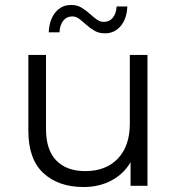

<svg xmlns="http://www.w3.org/2000/svg" viewBox="-20 -747 713 772"><path d="M316 5Q215 5 154.5 -51Q94 -107 94 -221V-526H165V-228Q165 -144 206.5 -101.5Q248 -59 323 -59Q406 -59 454 -109.5Q502 -160 502 -250V-526H573V0H505V-95Q478 -48 428.5 -21.5Q379 5 316 5ZM402 -613Q378 -613 360.5 -623Q343 -633 328 -646.5Q313 -660 299.5 -670.5Q286 -681 271 -681Q248 -681 234.5 -664Q221 -647 219 -617H176Q178 -667 202.5 -697Q227 -727 266 -727Q290 -727 307.5 -716.5Q325 -706 340 -692.5Q355 -679 368.5 -669Q382 -659 397 -659Q420 -659 433.5 -675.5Q447 -692 449 -721H492Q490 -672 465.5 -642.5Q441 -613 402 -613Z"/></svg>

Font: Montserrat
Style: Regular
Weight: 400
Designer: Julieta Ulanovsky
Foundry: Julieta Ulanovsky
Version: Version 9.000; ttfautohint (v1.8.4.7-5d5b)